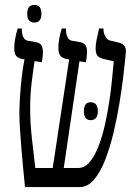

<svg xmlns="http://www.w3.org/2000/svg" viewBox="-20 -763 571 783"><path d="M82 0Q79 -31 75 -71.5Q71 -112 67.5 -154.5Q64 -197 61.5 -236Q59 -275 59 -302Q59 -329 61.5 -367.5Q64 -406 68.5 -447Q73 -488 80 -521L73 -522Q54 -525 46 -535Q38 -545 38 -567Q38 -599 52 -647H69V-643Q69 -625 75 -612Q81 -599 93 -597L127 -591Q144 -588 149.5 -577Q155 -566 155 -552Q155 -542 153.5 -529.5Q152 -517 150 -509L121 -514Q114 -468 108.5 -421Q103 -374 103 -321Q103 -264 110 -199Q117 -134 124 -78H195L262 -521L253 -522Q233 -526 225.5 -536.5Q218 -547 218 -569Q218 -584 221.5 -604.5Q225 -625 232 -647H249V-643Q249 -625 255 -612Q261 -599 273 -597L307 -591Q319 -589 327 -580.5Q335 -572 335 -552Q335 -544 333.5 -530.5Q332 -517 330 -509L304 -513L240 -78H299Q326 -78 346.5 -103Q367 -128 382.5 -168.5Q398 -209 408.5 -257Q419 -305 426 -351.5Q433 -398 436.5 -435.5Q440 -473 442 -492L444 -513L405 -522Q383 -527 376.5 -537Q370 -547 370 -566Q370 -581 373.5 -598.5Q377 -616 384 -647H402V-643Q402 -627 410 -613.5Q418 -600 428 -598L465 -589Q479 -586 487 -576.5Q495 -567 493 -547L489 -507Q487 -486 481.5 -441Q476 -396 466.5 -338.5Q457 -281 443 -222Q429 -163 409.5 -112.5Q390 -62 364 -31Q338 0 304 0ZM322 -310Q322 -346 350 -346Q379 -346 379 -310Q379 -273 350 -273Q322 -273 322 -310ZM120 -671Q91 -671 91 -707Q91 -743 120 -743Q149 -743 149 -707Q149 -671 120 -671Z"/></svg>

Font: Noto Serif Hebrew ExtraCondensed
Style: Regular
Weight: 400
Width: 2
Designer: Monotype Design Team
Foundry: Monotype Imaging Inc.
Version: Version 2.004; ttfautohint (v1.8.4.7-5d5b)